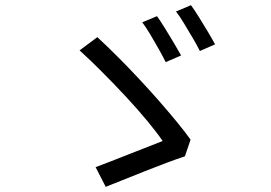

<svg xmlns="http://www.w3.org/2000/svg" viewBox="-20 -763 1040 737"><path d="M582.7 -700.9Q595.4 -683.4 612.7 -655.3Q630 -627.2 647.3 -598.4Q664.5 -569.6 675.1 -550L616 -524.5Q605.6 -545.9 589.4 -574.7Q573.2 -603.5 556.3 -631.7Q539.3 -659.9 526 -677.4ZM713.1 -743.1Q725.9 -725.6 743.4 -697.6Q760.9 -669.6 777.8 -641.3Q794.7 -613 805.6 -592.8L747.2 -567.2Q736.2 -589.2 719.6 -617.5Q703 -645.9 686.2 -673.5Q669.4 -701.2 655.6 -718.8ZM689.8 -163Q659.4 -153 618 -137.5Q576.7 -121.9 532.6 -104.4Q488.6 -86.9 449.9 -71.4Q411.1 -56 385.8 -45.8L347 -121.4Q370.6 -130 405.6 -143.8Q440.5 -157.7 478.7 -172.5Q516.9 -187.3 550.3 -200.5Q583.6 -213.8 604.4 -221.8Q582.7 -253.6 545.7 -298.4Q508.7 -343.1 463.3 -392Q417.8 -440.8 371.4 -487.3Q325 -533.9 285.5 -569.6L353.6 -620.4Q392 -585 433.7 -543.2Q475.4 -501.4 516.2 -457.6Q557.1 -413.9 594.1 -371.4Q631.1 -329 661.5 -291.8Q691.9 -254.7 711.5 -227Z"/></svg>

Font: Noto Sans HK Thin
Style: Regular
Weight: 100
Designer: Ryoko NISHIZUKA 西塚涼子 (kana, bopomofo & ideographs); Paul D. Hunt (Latin, Greek & Cyrillic); Sandoll Communications 산돌커뮤니
Foundry: Adobe
Version: Version 2.004-H2;hotconv 1.0.118;makeotfexe 2.5.65603